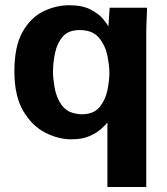

<svg xmlns="http://www.w3.org/2000/svg" viewBox="-20 -536 651 748"><path d="M407.2 -505.9H552.7Q552.7 -502.9 552.7 -494.1Q552.7 -485.4 551.8 -473.6Q550.8 -455.1 550.3 -436.5Q549.8 -418 549.8 -409.2V192.4H398.4V-58.6Q390.6 -48.8 374 -33.7Q357.4 -18.6 329.1 -5.9Q300.8 6.8 257.8 6.8Q207 6.8 155.8 -19.5Q104.5 -45.9 70.3 -104Q36.1 -162.1 36.1 -258.8Q36.1 -356.4 68.4 -412.6Q100.6 -468.8 149.9 -492.2Q199.2 -515.6 249 -515.6Q300.8 -515.6 332.5 -499Q364.3 -482.4 380.4 -463.4Q396.5 -444.3 402.3 -432.6ZM186.5 -254.9Q186.5 -230.5 192.9 -193.8Q199.2 -157.2 219.7 -127Q238.3 -103.5 260.3 -97.2Q282.2 -90.8 297.9 -90.8Q345.7 -90.8 368.7 -119.6Q391.6 -148.4 398.9 -186.5Q406.2 -224.6 406.2 -252Q406.2 -279.3 398.4 -318.8Q390.6 -358.4 365.7 -388.7Q340.8 -418.9 290 -418.9Q247.1 -418.9 225.1 -394Q203.1 -369.1 194.8 -331.1Q186.5 -293 186.5 -254.9Z"/></svg>

Font: FreeUniversal
Style: Bold
Weight: 700
Version: Version 1.001 March 22, 2017